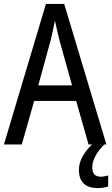

<svg xmlns="http://www.w3.org/2000/svg" viewBox="-20 -736 571 978"><path d="M175 -301 237 -527Q242 -548 248.5 -576Q255 -604 260 -631Q264 -610 271.5 -578Q279 -546 284 -527L347 -301ZM531 214V158Q524 159 515 161.5Q506 164 493 164Q450 164 450 117Q450 62 511 0H522L307 -716H214L0 0H91L154 -222H368L431 0H449Q421 26 401.5 59.5Q382 93 382 129Q382 222 478 222Q506 222 531 214Z"/></svg>

Font: Noto Sans Display SemiCondensed
Style: Regular
Weight: 400
Width: 4
Designer: Monotype Design team
Foundry: Monotype Imaging Inc.
Version: 1.000